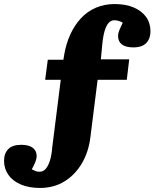

<svg xmlns="http://www.w3.org/2000/svg" viewBox="-64 -735 763 948"><path d="M133 193Q79 193 39 176Q-1 159 -22.5 128.5Q-44 98 -44 59Q-44 23 -23.5 1.5Q-3 -20 41 -20Q78 -20 97.5 -5.5Q117 9 117 36Q117 48 111 63.5Q105 79 93 101Q102 106 111 109.5Q120 113 131 113Q149 113 161.5 99Q174 85 182.5 58Q191 31 194 -8L236 -341H159L172 -440H249L253 -465Q262 -518 282.5 -563.5Q303 -609 334.5 -643.5Q366 -678 408.5 -696.5Q451 -715 502 -715Q557 -715 596.5 -698Q636 -681 657.5 -651Q679 -621 679 -580Q679 -545 658.5 -523Q638 -501 594 -501Q557 -501 538 -515.5Q519 -530 519 -557Q519 -571 525 -585.5Q531 -600 542 -623Q534 -628 523 -631.5Q512 -635 500 -635Q485 -635 473 -622.5Q461 -610 453 -583.5Q445 -557 441 -516L434 -442H574L562 -341H418L382 -55Q373 16 340 72Q307 128 254.5 160.5Q202 193 133 193Z"/></svg>

Font: Literata ExtraBold
Style: Regular
Weight: 800
Designer: Latin by Veronika Burian and Jose Scaglione. Greek by Irene Vlachou. Cyrillic by Vera Evstafieva.
Foundry: TypeTogether
Version: Version 3.103;gftools[0.9.29]